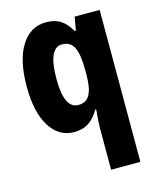

<svg xmlns="http://www.w3.org/2000/svg" viewBox="-119 -641 786 963"><g transform="rotate(-15 274.5 -159.5)"><path d="M337 25Q337 8 338.5 -16Q340 -40 343 -72H338Q316 -32 284.5 -11Q253 10 208 10Q129 10 82.5 -64Q36 -138 36 -271Q36 -409 83.5 -484Q131 -559 212 -559Q257 -559 287 -540Q317 -521 340 -480H347L359 -549H489V240H337ZM263 -116Q305 -116 323 -150Q341 -184 341 -254V-279Q341 -357 323 -394Q305 -431 261 -431Q190 -431 190 -270Q190 -116 263 -116Z"/></g></svg>

Font: Noto Sans Gujarati UI Condensed ExtraBold
Style: Regular
Weight: 800
Width: 3
Designer: Jelle Bosma - Monotype Design Team, Universal Thirst
Foundry: Monotype Imaging Inc.
Version: Version 2.106; ttfautohint (v1.8.4.7-5d5b)